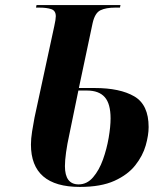

<svg xmlns="http://www.w3.org/2000/svg" viewBox="-20 -734 650 757"><path d="M295 3Q102 3 102 -164Q102 -187 106.5 -215.5Q111 -244 116 -270L194 -631Q200 -658 200 -670Q200 -692 182 -698Q164 -704 135 -704H122L124 -714H455L453 -704H434Q398 -704 376 -693.5Q354 -683 345 -642L291 -387H353Q453 -387 509.5 -354Q566 -321 566 -233Q566 -201 554.5 -160.5Q543 -120 513.5 -82.5Q484 -45 431 -21Q378 3 295 3ZM290 -7Q323 -7 347 -35Q371 -63 386 -105Q401 -147 408.5 -191Q416 -235 416 -267Q416 -325 393 -351Q370 -377 323 -377H289L253 -202Q245 -166 240.5 -133.5Q236 -101 236 -79Q236 -7 290 -7Z"/></svg>

Font: Noto Serif Display SemiCondensed
Style: Bold Italic
Weight: 700
Width: 4
Italic angle: -12°
Designer: Monotype Design Team
Foundry: Monotype Imaging Inc.
Version: Version 2.009